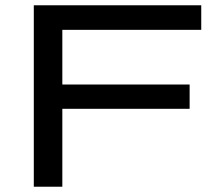

<svg xmlns="http://www.w3.org/2000/svg" viewBox="-20 -707 821 727"><path d="M108 0V-687H742V-594H216V-387H698V-295H216V0Z"/></svg>

Font: Archivo Expanded
Style: Regular
Weight: 400
Width: 7
Designer: Hector Gatti
Foundry: Omnibus-Type
Version: Version 2.001